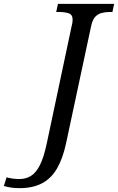

<svg xmlns="http://www.w3.org/2000/svg" viewBox="-175 -734 611 994"><path d="M-73 240Q-100 240 -118.5 237Q-137 234 -155 229L-141 184Q-128 188 -109.5 190.5Q-91 193 -76 193Q-41 193 -14.5 176.5Q12 160 32 120Q52 80 67 9L197 -604Q199 -610 200 -619Q201 -628 201 -632Q201 -658 181 -665Q161 -672 129 -672H116L125 -714H416L407 -672H394Q372 -672 352 -667Q332 -662 318 -647Q304 -632 297 -600L167 8Q150 87 120 138.5Q90 190 42.5 215Q-5 240 -73 240Z"/></svg>

Font: Noto Serif
Style: Italic
Weight: 400
Italic angle: -12°
Designer: Monotype Design Team
Foundry: Monotype Imaging Inc.
Version: Version 2.013